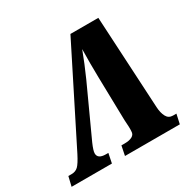

<svg xmlns="http://www.w3.org/2000/svg" viewBox="-198 -872 1032 1031"><g transform="rotate(-30 318.0 -357.0)"><path d="M-26 -59H-6Q19 -59 35 -74.5Q51 -90 75 -137L365 -714H538L569 -142Q571 -106 583.5 -82.5Q596 -59 623 -59H644L631 0H291L303 -59H324Q353 -59 370 -68.5Q387 -78 387 -97Q389 -119 385 -168L379 -438Q378 -465 378 -526Q378 -586 379 -612Q351 -537 317 -461L175 -151Q157 -110 157 -93Q157 -59 207 -59H222L210 0H-40Z"/></g></svg>

Font: Noto Serif NarrowBlack
Style: Italic
Weight: 900
Width: 4
Italic angle: -12°
Designer: Monotype Design Team
Foundry: Monotype Imaging Inc.
Version: Version 1.001